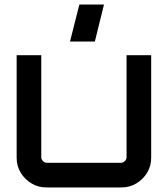

<svg xmlns="http://www.w3.org/2000/svg" viewBox="-20 -822 735 842"><path d="M183 0Q147 0 117.5 -18Q88 -36 70.5 -65Q53 -94 53 -130V-580H161V-133Q161 -123 168.5 -115.5Q176 -108 186 -108H510Q520 -108 527.5 -115.5Q535 -123 535 -133V-580H643V-130Q643 -94 625.5 -65Q608 -36 578.5 -18Q549 0 513 0H183ZM287 -640 328 -802H436L396 -640Z"/></svg>

Font: Orbitron Medium
Style: Regular
Weight: 500
Designer: Matt McInerney
Foundry: The League of Moveable Type
Version: Version 2.001